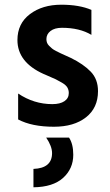

<svg xmlns="http://www.w3.org/2000/svg" viewBox="-20 -533 467 815"><path d="M396 -146Q396 -75 345 -35Q294 5 209 5Q115 5 57 -26V-136Q124 -91 202 -91Q235 -91 253.5 -103.5Q272 -116 272 -138Q272 -151 266 -161.5Q260 -172 243 -182Q226 -192 216.5 -196.5Q207 -201 179 -213Q176 -214 174.5 -215Q173 -216 170 -217Q167 -218 165 -219Q54 -269 54 -363Q54 -433 107 -473Q160 -513 240 -513Q317 -513 368 -491V-385Q318 -415 243 -415Q212 -415 194.5 -401.5Q177 -388 177 -367Q177 -359 179.5 -352Q182 -345 188.5 -338.5Q195 -332 201 -327Q207 -322 218 -316.5Q229 -311 237 -307Q245 -303 259 -297Q273 -291 281 -287Q334 -261 365 -229Q396 -197 396 -146ZM291 124Q291 183 248 222Q205 261 122 262V184Q201 181 201 117Q201 88 176 51H273Q291 78 291 124Z"/></svg>

Font: Hind Siliguri SemiBold
Style: Regular
Weight: 600
Designer: Jyotish Sonowal
Foundry: Indian Type Foundry
Version: Version 1.001;PS 1.0;hotconv 1.0.86;makeotf.lib2.5.63406; tt